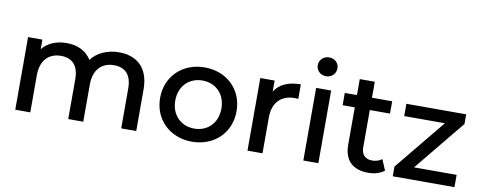

<svg xmlns="http://www.w3.org/2000/svg" viewBox="-65 -1072 3468 1385"><g transform="rotate(10 1669.5 -379.5)"><path d="M753 -538C667 -538 593 -503 551 -447C514 -508 448 -538 370 -538C294 -538 231 -511 192 -462V-532H87V0H197V-272C197 -383 257 -440 346 -440C428 -440 475 -391 475 -292V0H585V-272C585 -383 645 -440 734 -440C816 -440 863 -391 863 -292V0H973V-305C973 -464 883 -538 753 -538Z M1381 6C1543 6 1661 -107 1661 -266C1661 -425 1543 -538 1381 -538C1220 -538 1101 -425 1101 -266C1101 -107 1220 6 1381 6ZM1381 -90C1285 -90 1212 -159 1212 -266C1212 -373 1285 -442 1381 -442C1478 -442 1550 -373 1550 -266C1550 -159 1478 -90 1381 -90Z M1898 -261C1898 -374 1960 -433 2059 -433C2067 -433 2075 -432 2084 -431V-538C1994 -538 1928 -508 1893 -451V-532H1788V0H1898Z M2307 0V-532H2197V0ZM2252 -627C2294 -627 2324 -658 2324 -698C2324 -736 2293 -765 2252 -765C2211 -765 2180 -734 2180 -696C2180 -657 2211 -627 2252 -627Z M2754 -532H2606V-649H2496V-532H2407V-442H2496V-167C2496 -54 2560 6 2672 6C2716 6 2760 -6 2790 -30L2757 -109C2738 -94 2712 -86 2685 -86C2634 -86 2606 -116 2606 -170V-442H2754Z M3304 -90H2992L3296 -461V-532H2858V-442H3156L2852 -71V0H3304Z"/></g></svg>

Font: Montserrat-Alt1 SemBd
Style: Regular
Weight: 600
Designer: Differentunic
Foundry: Differentunic
Version: Version 7.222